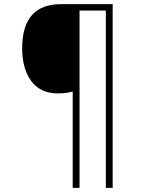

<svg xmlns="http://www.w3.org/2000/svg" viewBox="-20 -780 695 927"><path d="M524 127H491V-729H364V127H331V-338Q299 -329 260 -329Q175 -329 131 -388.5Q87 -448 87 -547Q87 -760 275 -760H524Z"/></svg>

Font: Noto Sans Lao Looped ExtraLight
Style: Regular
Weight: 200
Designer: Mark Frömberg, Ben Mitchell
Foundry: The Fontpad Ltd
Version: Version 1.002; ttfautohint (v1.8.4.7-5d5b)